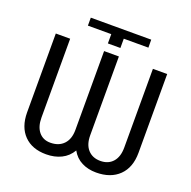

<svg xmlns="http://www.w3.org/2000/svg" viewBox="-151 -1025 1180 1184"><g transform="rotate(20 439.5 -433.0)"><path d="M807.1 -710.9V-194.3Q807.1 -97.7 752.2 -43.9Q697.3 9.8 602.1 9.8Q548.8 9.8 507.1 -11.5Q465.3 -32.7 441.4 -76.2Q416 -32.7 372.6 -11.5Q329.1 9.8 273.9 9.8Q181.6 9.8 129.2 -43.7Q76.7 -97.2 76.2 -192.4V-710.9H170.4V-193.8Q170.4 -133.8 198.2 -100.1Q226.1 -66.4 273.9 -66.4Q329.6 -66.4 361.3 -99.9Q393.1 -133.3 393.1 -193.8V-710.9H490.2V-193.8Q490.2 -132.8 520.5 -99.6Q550.8 -66.4 602.1 -66.4Q653.8 -66.4 683.6 -99.9Q713.4 -133.3 713.4 -194.3V-710.9ZM245.6 -824.2V-876.5H642.1L642.6 -824.2H481V-763.2H398.9V-824.2Z"/></g></svg>

Font: APIMedia Roboto
Style: Regular
Weight: 400
Designer: Google
Version: Version 2.137; 2017